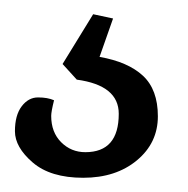

<svg xmlns="http://www.w3.org/2000/svg" viewBox="-20 -30 265 270"><path d="M56 111Q52 127 52 133Q52 156 66 170Q80 184 100 184Q147 184 147 130Q147 90 88 82L68 60L111 -10L139 -4L120 50Q160 57 181 76.5Q202 96 202 133.5Q202 171 172.5 195.5Q143 220 97 220Q51 220 26 198.5Q1 177 1 154.5Q1 132 10.5 119.5Q20 107 33.5 107Q47 107 56 111Z"/></svg>

Font: Cambo
Style: Regular
Weight: 400
Designer: Carolina Giovagnoli, Andres Torresi
Foundry: Carolina Giovagnoli, Andres Torresi
Version: Version 2.001